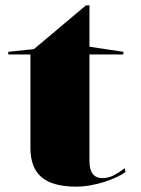

<svg xmlns="http://www.w3.org/2000/svg" viewBox="-20 -684 529 719"><path d="M267 15Q177 15 135.5 -20.5Q94 -56 94 -129V-480H11V-490L107 -500L302 -664H315V-509L442 -490V-480H315V-83Q315 -48 327.5 -32.5Q340 -17 363 -17Q386 -17 406 -27.5Q426 -38 447 -54L450 -40Q437 -30 415.5 -20Q394 -10 368 -2Q342 6 316 10.5Q290 15 267 15Z"/></svg>

Font: Kalnia SemiExpanded Medium
Style: Regular
Weight: 500
Width: 6
Designer: Frida Medrano
Foundry: Frida Medrano
Version: Version 1.105